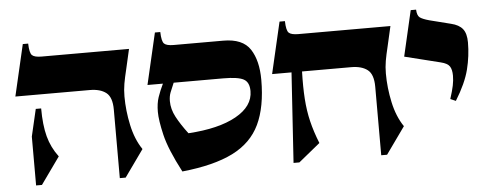

<svg xmlns="http://www.w3.org/2000/svg" viewBox="-44 -692 2067 818"><g transform="rotate(-5 989.0 -282.5)"><path d="M488 -325Q488 -264 501.5 -201.5Q515 -139 545 -95L463 20H438V-273Q438 -326 413 -345.5Q388 -365 343 -365H25L76 -585H99Q100 -545 110.5 -535Q121 -525 151 -525H525Q514 -474 505.5 -439.5Q497 -405 492.5 -379Q488 -353 488 -325ZM80 -189 107 -305H130Q130 -234 143 -185Q156 -136 187 -95L105 20H80Z M928 -525Q1011 -525 1043 -476Q1075 -427 1075 -345Q1075 -229 1039.5 -154.5Q1004 -80 923 -39.5Q842 1 706 15Q654 -84 639 -147.5Q624 -211 624 -247Q624 -283 633 -309.5Q642 -336 656 -365H590L641 -585H664Q665 -545 675.5 -535Q686 -525 716 -525ZM746 -145Q876 -153 950.5 -194.5Q1025 -236 1025 -301Q1025 -339 1001 -352Q977 -365 914 -365H702Q692 -342 685.5 -325.5Q679 -309 679 -288Q679 -254 697 -220Q715 -186 746 -145Z M1606 -325Q1606 -264 1619.5 -201.5Q1633 -139 1663 -95L1581 20H1556V-273Q1556 -326 1531 -345.5Q1506 -365 1461 -365H1251Q1249 -299 1252.5 -247.5Q1256 -196 1267 -150.5Q1278 -105 1298 -55L1206 20H1181L1206 -365H1123L1174 -585H1197Q1198 -545 1208.5 -535Q1219 -525 1249 -525H1643Q1632 -474 1623.5 -439.5Q1615 -405 1610.5 -379Q1606 -353 1606 -325Z M1966 -427Q1966 -369 1951.5 -311.5Q1937 -254 1893 -183L1870 -193Q1881 -227 1885.5 -249Q1890 -271 1890 -291Q1890 -317 1881 -331Q1872 -345 1843 -352L1690 -390L1735 -585H1758Q1759 -560 1770 -551.5Q1781 -543 1810 -535L1901 -512Q1935 -504 1950.5 -484.5Q1966 -465 1966 -427Z"/></g></svg>

Font: Bona Nova
Style: Bold
Weight: 700
Designer: Mateusz Machalski
Foundry: Capitalics
Version: Version 4.001; ttfautohint (v1.8.3)